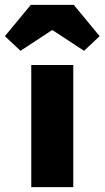

<svg xmlns="http://www.w3.org/2000/svg" viewBox="-70 -766 428 786"><path d="M14 -558 -50 -618 56 -746H232L338 -618L274 -558L146 -642H142ZM58 0V-500H230V0Z"/></svg>

Font: Assistant ExtraBold
Style: Regular
Weight: 800
Designer: Hebrew By Ben Nathan, Latin by Paul Hunt
Version: Version 2.001;PS 002.001;hotconv 1.0.88;makeotf.lib2.5.64775